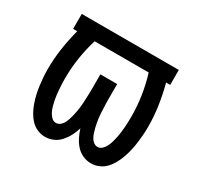

<svg xmlns="http://www.w3.org/2000/svg" viewBox="-119 -662 838 812"><g transform="rotate(30 300.0 -256.0)"><path d="M188 8Q168 8 149.5 0Q131 -8 117.5 -22.5Q104 -37 94.5 -54.5Q85 -72 78.5 -90.5Q72 -109 67.5 -128.5Q63 -148 60.5 -167.5Q58 -187 56.5 -207Q55 -227 55 -247Q55 -297 62.5 -347.5Q70 -398 83 -447H63V-520H537V-447H517Q530 -398 537.5 -347.5Q545 -297 545 -247Q545 -227 543.5 -207Q542 -187 539.5 -167.5Q537 -148 532.5 -128.5Q528 -109 521.5 -90.5Q515 -72 505.5 -54.5Q496 -37 482.5 -22.5Q469 -8 450.5 0Q432 8 412 8Q391 8 372 -0.5Q353 -9 339 -24.5Q325 -40 315.5 -59Q306 -78 300 -98Q294 -78 284.5 -59.5Q275 -41 261 -25Q247 -9 228 -0.5Q209 8 188 8ZM198 -66Q209 -66 218 -73Q227 -80 232 -89.5Q237 -99 240.5 -109.5Q244 -120 246.5 -130.5Q249 -141 251 -151.5Q253 -162 254.5 -173Q256 -184 256.5 -195Q257 -206 257.5 -216.5Q258 -227 258.5 -238Q259 -249 259 -260V-338H341V-260Q341 -249 341.5 -238Q342 -227 342.5 -216.5Q343 -206 343.5 -195Q344 -184 345.5 -173Q347 -162 349 -151.5Q351 -141 353.5 -130.5Q356 -120 359.5 -109.5Q363 -99 368 -89.5Q373 -80 382 -73Q391 -66 402 -66Q414 -66 423.5 -75.5Q433 -85 438.5 -96.5Q444 -108 447.5 -120.5Q451 -133 453.5 -145.5Q456 -158 457.5 -170.5Q459 -183 460 -196Q461 -209 461.5 -221.5Q462 -234 462 -247Q462 -298 454.5 -348Q447 -398 432 -447H168Q153 -398 145.5 -348Q138 -298 138 -247Q138 -234 138.5 -221.5Q139 -209 140 -196Q141 -183 142.5 -170.5Q144 -158 146.5 -145.5Q149 -133 152.5 -120.5Q156 -108 161.5 -96.5Q167 -85 176.5 -75.5Q186 -66 198 -66Z"/></g></svg>

Font: R Plex Mono
Style: Regular
Weight: 400
Monospace: yes
Designer: Belleve Invis
Foundry: Belleve Invis
Version: Version 31.8.0